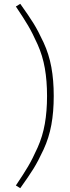

<svg xmlns="http://www.w3.org/2000/svg" viewBox="-20 -852 364 1004"><path d="M86 -832Q131 -769 155.5 -729.5Q180 -690 208 -629.5Q236 -569 248.5 -501Q261 -433 261 -350Q261 -267 248.5 -199Q236 -131 208 -70.5Q180 -10 155.5 29.5Q131 69 86 132L63 118Q104 57 127 18Q150 -21 176.5 -80Q203 -139 214.5 -205Q226 -271 226 -350Q226 -429 214.5 -495Q203 -561 176.5 -620Q150 -679 127 -718Q104 -757 63 -818Z"/></svg>

Font: Fira Sans UltraLight
Style: Regular
Weight: 200
Designer: Carrois Corporate & Edenspiekermann AG
Foundry: Carrois Corporate GbR & Edenspiekermann AG
Version: Version 4.106;PS 004.106;hotconv 1.0.70;makeotf.lib2.5.58329